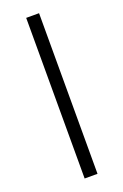

<svg xmlns="http://www.w3.org/2000/svg" viewBox="-142 -764 520 809"><g transform="rotate(-20 118.5 -360.0)"><path d="M89.8 0V-720.2H147.5V0Z"/></g></svg>

Font: Manrope Light
Style: Regular
Weight: 300
Designer: Mikhail Sharanda
Foundry: Mikhail Sharanda
Version: Version 4.505;FEAKit 1.0